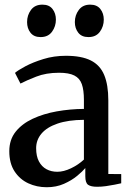

<svg xmlns="http://www.w3.org/2000/svg" viewBox="-20 -795 562 826"><path d="M181 10.5Q138 10.5 101.5 -6.5Q65 -23.5 42.5 -58Q20 -92.5 20 -144.5Q20 -194 47.2 -228.2Q74.5 -262.5 120.5 -284Q166.5 -305.5 223.8 -315.8Q281 -326 341 -326.5V-365.5Q341 -407.5 332 -433Q323 -458.5 299.8 -470.2Q276.5 -482 234 -482Q178 -482 135.5 -465.2Q93 -448.5 68 -435.5L44.5 -481.5Q57 -492.5 89.2 -509.8Q121.5 -527 166.8 -541Q212 -555 263.5 -555Q330.5 -555 370.5 -535Q410.5 -515 428.2 -472.5Q446 -430 446 -363V-46.5L501.5 -46V-6.5Q490.5 -4 473 -0.5Q455.5 3 435.8 5.8Q416 8.5 398 8.5Q371 8.5 359 0Q347 -8.5 347 -37V-72Q335.5 -58 312 -38.5Q288.5 -19 255.2 -4.2Q222 10.5 181 10.5ZM226.5 -56Q254 -56 285.5 -71Q317 -86 341 -108.5V-279.5Q273 -279 227.2 -263.2Q181.5 -247.5 158.5 -220.2Q135.5 -193 135.5 -157.5Q135.5 -123 147.5 -100.5Q159.5 -78 180 -67Q200.5 -56 226.5 -56ZM154 -635.5Q126 -635.5 111.2 -654.2Q96.5 -673 96.5 -700Q96.5 -729.5 113.2 -752.2Q130 -775 162 -775H163Q191.5 -775 206 -756.2Q220.5 -737.5 220.5 -710.5Q220.5 -681.5 203.8 -658.5Q187 -635.5 155 -635.5ZM360 -635.5Q331.5 -635.5 316.8 -654.2Q302 -673 302 -700Q302 -729.5 319 -752.2Q336 -775 367.5 -775H368.5Q397 -775 411.8 -756.2Q426.5 -737.5 426.5 -710.5Q426.5 -681.5 409.8 -658.5Q393 -635.5 361 -635.5Z"/></svg>

Font: Merriweather 48pt Medium
Style: Regular
Weight: 500
Version: Version 2.100